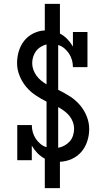

<svg xmlns="http://www.w3.org/2000/svg" viewBox="-20 -863 540 990"><path d="M211 107V-45Q190 -56 173 -73.5Q156 -91 144 -112V-37H69V-218H144Q144 -199 149 -181.5Q154 -164 164 -148.5Q174 -133 188.5 -121Q203 -109 220 -104V-339Q190 -354 162.5 -372.5Q135 -391 114 -416.5Q93 -442 80.5 -473.5Q68 -505 68 -538Q68 -569 77 -599Q86 -629 105 -653Q124 -677 152.5 -691Q181 -705 211 -706V-843H289V-690Q310 -679 327 -661.5Q344 -644 356 -623V-698H431V-517H356Q356 -536 351 -553.5Q346 -571 336 -586.5Q326 -602 311.5 -614Q297 -626 280 -631V-400Q311 -385 340 -366.5Q369 -348 391.5 -322Q414 -296 427 -263.5Q440 -231 440 -197Q440 -166 430 -135Q420 -104 399.5 -80Q379 -56 349.5 -43Q320 -30 289 -29V107ZM220 -428V-634Q204 -630 189.5 -621Q175 -612 165.5 -599Q156 -586 151 -570Q146 -554 146 -537Q146 -520 152 -503.5Q158 -487 168 -473Q178 -459 191.5 -448Q205 -437 220 -428ZM280 -101Q297 -104 312.5 -112.5Q328 -121 339.5 -134Q351 -147 356.5 -164Q362 -181 362 -198Q362 -217 355.5 -234.5Q349 -252 337.5 -266Q326 -280 311 -291Q296 -302 280 -311Z"/></svg>

Font: Iosevka Curly Slab
Style: Regular
Weight: 400
Monospace: yes
Designer: Belleve Invis
Foundry: Belleve Invis
Version: Version 22.1.2; ttfautohint (v1.8.4)